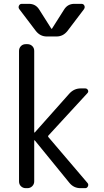

<svg xmlns="http://www.w3.org/2000/svg" viewBox="-20 -980 540 1000"><path d="M400.4 -519.5H423.8Q433.6 -519.5 438 -510.7Q442.4 -502 434.6 -494.1L232.4 -274.4Q228.5 -270.5 232.4 -265.6L435.5 -27.3Q442.4 -19.5 438 -9.8Q433.6 0 423.8 0H399.4Q364.3 0 341.8 -27.3L161.1 -249Q160.2 -250 159.2 -249.5Q158.2 -249 158.2 -248V-35.2Q158.2 -20.5 147.9 -10.3Q137.7 0 123 0H114.3Q99.6 0 89.4 -9.8Q79.1 -19.5 79.1 -35.2V-714.8Q79.1 -729.5 88.9 -739.7Q98.6 -750 114.3 -750H123Q137.7 -750 147.9 -740.2Q158.2 -730.5 158.2 -714.8V-291Q158.2 -290 159.2 -289.6Q160.2 -289.1 161.1 -290L341.8 -493.2Q366.2 -519.5 400.4 -519.5ZM167 -818.4 81.1 -931.6Q74.2 -940.4 78.6 -950.2Q83 -960 93.8 -960H130.9Q166 -960 184.6 -929.7L247.1 -831.1Q247.1 -830.1 249 -830.1Q251 -830.1 251 -831.1L313.5 -929.7Q332 -960 367.2 -960H404.3Q415 -960 419.4 -950.7Q423.8 -941.4 417 -931.6L331.1 -818.4Q308.6 -790 274.4 -790H223.6Q189.5 -790 167 -818.4Z"/></svg>

Font: Rounded-L Mgen+ 2m regular
Style: Regular
Weight: 400
Designer: [Source Han Sans]
Ryoko NISHIZUKA  (kana & ideographs); Paul D. Hunt (Latin, Greek & Cyrillic); Wenlong ZHANG  (bopomofo
Version: Version 1.059.20150602